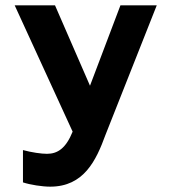

<svg xmlns="http://www.w3.org/2000/svg" viewBox="-20 -690 640 719"><path d="M156 -114C135 -114 99 -119 66 -128V-7C93 2 138 9 168 9C294 9 340 -89 375 -185L567 -670H431L317 -369L186 -670H35L252 -197C227 -135 196 -114 156 -114Z"/></svg>

Font: LT Wave Mono Bold
Style: Regular
Weight: 700
Designer: Daniel Lyons
Version: Version 2.5 (Glyphs App)